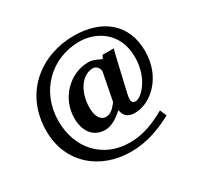

<svg xmlns="http://www.w3.org/2000/svg" viewBox="-176 -892 1287 1254"><g transform="rotate(-30 468.0 -265.0)"><path d="M878 -368C878 -570 739 -687 522 -687C281 -687 58 -527 58 -235C58 3 238 157 471 157C598 157 699 114 789 67L768 17C683 64 600 101 495 101C292 101 159 -48 159 -253C159 -477 325 -636 535 -636C658 -636 801 -556 801 -367C801 -206 702 -114 662 -114C626 -114 629 -144 639 -188C639 -188 703 -466 709 -485H625L612 -460C586 -472 552 -490 521 -490C376 -490 258 -366 258 -217C258 -121 306 -51 397 -51C448 -51 493 -85 534 -120C540 -83 559 -50 620 -50C738 -50 878 -170 878 -368ZM570 -388 530 -183C510 -159 485 -122 442 -122C411 -122 378 -151 378 -226C378 -350 445 -441 525 -441C559 -441 573 -404 570 -388Z"/></g></svg>

Font: Veleka
Style: Bold Italic
Weight: 700
Italic angle: -12°
Designer: Stefan Peev, Context Ltd, 2016; SIL International, 1997-2014.
Foundry: Stefan Peev, Context Ltd, 2016
Version: Version 5.000